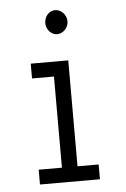

<svg xmlns="http://www.w3.org/2000/svg" viewBox="-49 -687 474 724"><g transform="rotate(-5 187.5 -325.0)"><path d="M187 -559C210 -559 230 -580 230 -604C230 -629 210 -650 187 -650C164 -650 146 -630 146 -604C146 -580 165 -559 187 -559ZM73 0H300V-56H220V-457H78V-401H161V-56H73Z"/></g></svg>

Font: Inconsolata Condensed
Style: Regular
Weight: 400
Width: 3
Monospace: yes
Designer: Raph Levien, Cyreal, Brenton Simpson
Foundry: Raph Levien, Cyreal, Google
Version: Version 3.100